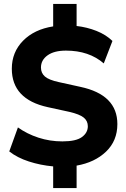

<svg xmlns="http://www.w3.org/2000/svg" viewBox="-20 -840 640 975"><path d="M250 115V5Q185 -1 126.5 -20Q68 -39 27 -71L71 -193Q117 -160 175 -141Q233 -122 297 -122Q366 -122 396 -144Q426 -166 426 -199Q426 -226 405 -243Q384 -260 332 -272L222 -296Q40 -336 40 -491Q40 -575 97 -633Q154 -691 250 -706V-820H369V-708Q422 -702 470 -683Q518 -664 551 -632L507 -518Q432 -583 315 -583Q255 -583 221.5 -559Q188 -535 188 -497Q188 -469 208 -451.5Q228 -434 279 -423L388 -399Q576 -359 576 -210Q576 -125 518.5 -70Q461 -15 369 1V115Z"/></svg>

Font: Mulish ExtraBold
Style: Regular
Weight: 800
Designer: Vernon Adams
Foundry: Vernon Adams
Version: Version 3.603; ttfautohint (v1.8.3)